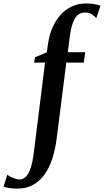

<svg xmlns="http://www.w3.org/2000/svg" viewBox="-148 -835 598 1106"><path d="M129.5 -588.5Q137 -636.5 155 -677.5Q173 -718.5 201 -749.5Q229 -780.5 266 -797.8Q303 -815 347.5 -815Q370.5 -815 391.5 -812Q412.5 -809 431 -802L406.5 -730.5Q396.5 -742 381 -752.5Q365.5 -763 341.5 -763Q316.5 -763 299 -747.5Q281.5 -732 270.8 -701.2Q260 -670.5 254 -624.5L242.5 -534.5H343L334.5 -474.5H234L178.5 -38Q170.5 26.5 153 79.8Q135.5 133 107.8 171.2Q80 209.5 41.2 230.5Q2.5 251.5 -48 251.5Q-72 251.5 -93 248.2Q-114 245 -127.5 241L-106 171.5Q-100.5 176 -88.2 182.5Q-76 189 -61.8 194Q-47.5 199 -36 199Q-14 199 1.8 182.2Q17.5 165.5 28.5 132.5Q39.5 99.5 46 50.5L111.5 -474.5H48L54.5 -505.5L121.5 -533.5Z"/></svg>

Font: Merriweather 72pt SemiBold
Style: Italic
Weight: 600
Italic angle: -7.8°
Version: Version 2.101